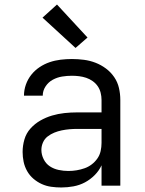

<svg xmlns="http://www.w3.org/2000/svg" viewBox="-20 -821 640 849"><path d="M251 8Q229 8 207 5Q185 2 165 -7Q145 -16 128 -30.5Q111 -45 100 -64.5Q89 -84 84.5 -105.5Q80 -127 80 -149Q80 -177 88 -204.5Q96 -232 115 -253Q134 -274 158.5 -288Q183 -302 210 -310Q237 -318 265 -321Q293 -324 321 -324H429V-379Q429 -395 425 -411Q421 -427 412 -440Q403 -453 389.5 -462.5Q376 -472 361 -477Q346 -482 330 -484Q314 -486 298 -486Q276 -486 254.5 -482.5Q233 -479 213.5 -468.5Q194 -458 181.5 -439Q169 -420 169 -398H86Q86 -423 94.5 -447Q103 -471 118.5 -490.5Q134 -510 155 -524Q176 -538 199.5 -546Q223 -554 248 -557Q273 -560 298 -560Q325 -560 351.5 -556.5Q378 -553 402.5 -543.5Q427 -534 448.5 -518Q470 -502 485 -480Q500 -458 506 -432Q512 -406 512 -379V0H429V-90Q418 -66 398.5 -46.5Q379 -27 355.5 -14.5Q332 -2 305 3Q278 8 251 8ZM282 -65Q301 -65 319 -68Q337 -71 354 -77Q371 -83 385.5 -94Q400 -105 410.5 -120Q421 -135 425 -153Q429 -171 429 -189V-251H321Q304 -251 287 -249.5Q270 -248 253 -244.5Q236 -241 220 -234.5Q204 -228 190.5 -217.5Q177 -207 170 -191Q163 -175 163 -158Q163 -137 173 -117Q183 -97 200.5 -85.5Q218 -74 239.5 -69.5Q261 -65 282 -65ZM314 -609 168 -743 232 -801 367 -655Z"/></svg>

Font: Monocode
Style: Regular
Weight: 400
Designer: Belleve Invis
Foundry: Belleve Invis
Version: Version 16.1.0; ttfautohint (v1.8.4)